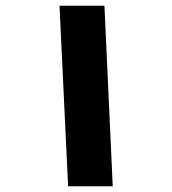

<svg xmlns="http://www.w3.org/2000/svg" viewBox="-20 -651 601 671"><path d="M188 -631H345L374 0H218Z"/></svg>

Font: Noto Sans Syriac Eastern ExtraBold
Style: Regular
Weight: 800
Designer: Patrick Giasson and the Monotype Design Team
Foundry: Monotype Imaging Inc.
Version: Version 3.001